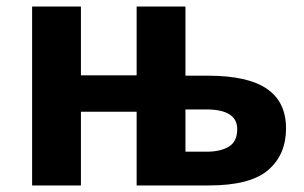

<svg xmlns="http://www.w3.org/2000/svg" viewBox="-20 -566 928 586"><path d="M78 -546H227V-336H397V-546H546V-335H615Q736 -335 794.5 -295Q853 -255 853 -174Q853 -94 798.5 -47Q744 0 618 0H397V-225H227V0H78ZM546 -232V-103H611Q653 -103 678.5 -118.5Q704 -134 704 -172Q704 -232 609 -232Z"/></svg>

Font: BC Sans
Style: Bold
Weight: 700
Designer: Monotype Design Team
Province of B.C.
Foundry: Monotype Imaging Inc.
Version: Version 2.000;GOOG;noto-source:20170915:90ef993387c0